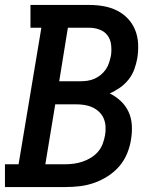

<svg xmlns="http://www.w3.org/2000/svg" viewBox="-27 -755 647 775"><path d="M-7 0V-92H48L140 -643H96V-735H333Q363 -735 391.5 -730Q420 -725 445 -712.5Q470 -700 489 -680Q508 -660 518.5 -634Q529 -608 530.5 -578.5Q532 -549 527 -519Q523 -497 515 -475Q507 -453 492 -434Q477 -415 457 -401Q437 -387 416 -378Q440 -366 460 -347.5Q480 -329 491.5 -304.5Q503 -280 505 -251Q507 -222 502 -193Q498 -165 486.5 -136.5Q475 -108 455 -84.5Q435 -61 408.5 -44Q382 -27 353.5 -17Q325 -7 296 -3.5Q267 0 238 0ZM297 -427Q311 -427 325.5 -429Q340 -431 354 -437Q368 -443 380 -453Q392 -463 400.5 -475.5Q409 -488 413.5 -502.5Q418 -517 421 -531Q424 -552 421.5 -574Q419 -596 407 -612Q395 -628 375 -635.5Q355 -643 333 -643H247L212 -427ZM156 -92H238Q255 -92 272.5 -94.5Q290 -97 307.5 -103Q325 -109 341 -119Q357 -129 369 -143Q381 -157 387.5 -174.5Q394 -192 397 -209Q400 -226 399 -244Q398 -262 391.5 -277Q385 -292 373 -303.5Q361 -315 345.5 -322Q330 -329 313 -331.5Q296 -334 278 -334H196Z"/></svg>

Font: Iosevka Curly Slab SmBdExObl
Style: Regular
Weight: 600
Width: 7
Italic angle: -9°
Monospace: yes
Designer: Belleve Invis
Foundry: Belleve Invis
Version: Version 11.1.0; ttfautohint (v1.8.3)